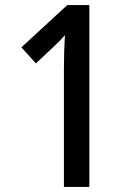

<svg xmlns="http://www.w3.org/2000/svg" viewBox="-20 -734 521 754"><path d="M331 0H231V-465Q231 -499 232 -531.5Q233 -564 235 -596Q218 -576 187 -547L121 -485L64 -548L244 -714H331Z"/></svg>

Font: Noto Sans Lao UI Cond Med
Style: Regular
Weight: 500
Width: 3
Designer: Monotype Design Team
Foundry: Monotype Imaging Inc.
Version: Version 2.000; ttfautohint (v1.8.4.7-5d5b)